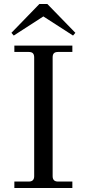

<svg xmlns="http://www.w3.org/2000/svg" viewBox="-20 -940 434 960"><path d="M51.8 0V-32.2H124Q150.9 -32.2 150.9 -59.1V-652.8Q150.9 -667 144.5 -673.6Q138.2 -680.2 124 -680.2H51.8V-711.9H341.8V-680.2H270Q255.9 -680.2 249.5 -673.6Q243.2 -667 243.2 -652.8V-59.1Q243.2 -32.2 270 -32.2H341.8V0ZM48.8 -762.2 37.1 -775.9 176.8 -919.9H216.8L356.9 -775.9L345.2 -762.2L196.8 -857.9Z"/></svg>

Font: Flanker Steampunk
Style: Regular
Weight: 400
Designer: Alexey Kryukov, Leonardo Di Lena
Foundry: Alexey Kryukov, Leonardo Di Lena
Version: 1.210